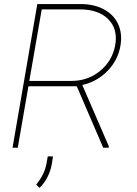

<svg xmlns="http://www.w3.org/2000/svg" viewBox="-20 -731 680 950"><path d="M359.9 -304.2H120.6L67.9 0H42L164.6 -710.9H382.3Q446.8 -710.4 494.9 -684.3Q543 -658.2 564.5 -611.8Q585.9 -565.4 576.2 -505.9Q564 -433.6 512 -380.1Q460 -326.7 387.2 -310.5L518.6 -6.8L517.6 0H490.7ZM125 -330.6H334Q414.6 -330.6 474.9 -379.9Q535.2 -429.2 549.8 -505.9Q564.5 -586.4 516.1 -635.5Q467.8 -684.6 374.5 -684.6H186.5ZM236.3 80.6Q223.6 150.9 175.8 198.7L159.2 182.1Q198.7 134.3 209.5 81.5L216.3 43H242.2Z"/></svg>

Font: Roboto Thin
Style: Italic
Weight: 250
Italic angle: -12°
Designer: Google
Version: Version 2.134; 2016